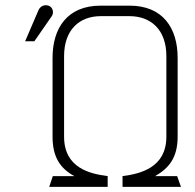

<svg xmlns="http://www.w3.org/2000/svg" viewBox="-20 -729 761 749"><path d="M373 -707C242 -707 185 -619 185 -503V-196C185 -116 215 -72 270 -42H186L172 0H400V-42C330 -51 230 -74 230 -196V-510C230 -613 290 -666 373 -666H485C568 -666 629 -614 629 -510V-196C629 -75 528 -51 458 -42V0H686L671 -42H585C638 -72 673 -113 673 -196V-503C673 -619 616 -707 485 -707ZM78 -568H114L182 -666C191 -679 187 -701 169 -707C153 -712 137 -705 130 -689Z"/></svg>

Font: Advent Pro
Style: Light
Weight: 300
Designer: Andreas Kalpakidis
Foundry: Andreas Kalpakidis
Version: Version 2.002 2007